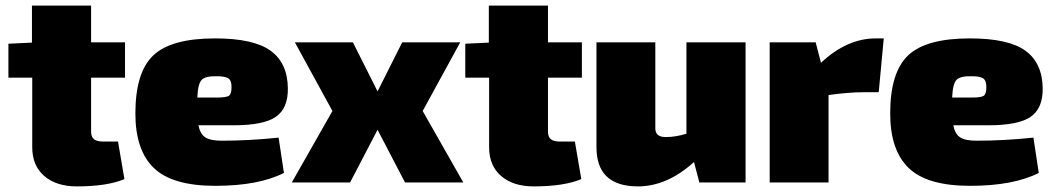

<svg xmlns="http://www.w3.org/2000/svg" viewBox="-20 -651 3761 685"><path d="M305 -374V-182Q305 -163 315 -154.5Q325 -146 348 -146H401L424 -12Q362 14 254 14Q181 14 138 -23Q95 -60 95 -126V-374H10V-495L94 -499V-631H305V-500H426V-374Z M813 -204H688Q694 -173 712.5 -161Q731 -149 771 -149Q869 -149 974 -160L993 -34Q902 12 748 12Q595 12 529 -51.5Q463 -115 463 -246Q463 -393 527 -453.5Q591 -514 747 -514Q885 -514 945.5 -470Q1006 -426 1007 -336Q1008 -265 964.5 -234.5Q921 -204 813 -204ZM684 -303H754Q788 -303 797 -309.5Q806 -316 806 -341Q806 -364 794.5 -371.5Q783 -379 753 -379Q713 -380 699.5 -366Q686 -352 684 -303Z M1425 0 1327 -188 1229 0H1021L1166 -255L1032 -500H1239L1327 -325L1415 -500H1622L1488 -255L1633 0Z M1935 -374V-182Q1935 -163 1945 -154.5Q1955 -146 1978 -146H2031L2054 -12Q1992 14 1884 14Q1811 14 1768 -23Q1725 -60 1725 -126V-374H1640V-495L1724 -499V-631H1935V-500H2056V-374Z M2640 -500V0H2475L2456 -73Q2360 14 2256 14Q2108 14 2108 -126V-500H2318V-193Q2318 -162 2355 -162Q2391 -162 2429 -174V-500Z M3133 -514 3115 -322H3062Q3009 -322 2936 -312V0H2726V-500H2890L2909 -427Q3002 -514 3104 -514Z M3506 -204H3381Q3387 -173 3405.5 -161Q3424 -149 3464 -149Q3562 -149 3667 -160L3686 -34Q3595 12 3441 12Q3288 12 3222 -51.5Q3156 -115 3156 -246Q3156 -393 3220 -453.5Q3284 -514 3440 -514Q3578 -514 3638.5 -470Q3699 -426 3700 -336Q3701 -265 3657.5 -234.5Q3614 -204 3506 -204ZM3377 -303H3447Q3481 -303 3490 -309.5Q3499 -316 3499 -341Q3499 -364 3487.5 -371.5Q3476 -379 3446 -379Q3406 -380 3392.5 -366Q3379 -352 3377 -303Z"/></svg>

Font: Exo 2.0 Black
Style: Regular
Weight: 900
Designer: Natanael Gama
Version: Version 1.001;PS 001.001;hotconv 1.0.70;makeotf.lib2.5.58329